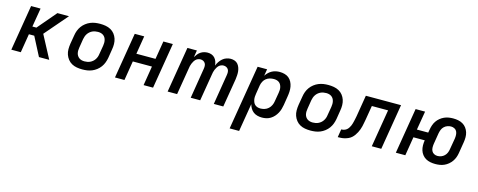

<svg xmlns="http://www.w3.org/2000/svg" viewBox="-32 -1213 5264 2113"><g transform="rotate(15 2600.0 -156.5)"><path d="M46 0 132 -520H240L204 -306H250L432 -520H564L340 -260L478 0H361L250 -214H189L154 0Z M855 8Q823 8 792 2.5Q761 -3 735 -17.5Q709 -32 690.5 -55.5Q672 -79 662 -107.5Q652 -136 652 -168Q652 -200 657 -232L674 -332Q678 -359 688 -386Q698 -413 715.5 -437Q733 -461 757 -479.5Q781 -498 808 -509Q835 -520 862.5 -524Q890 -528 918 -528Q950 -528 981 -522.5Q1012 -517 1038.5 -502.5Q1065 -488 1083.5 -464.5Q1102 -441 1111.5 -412.5Q1121 -384 1121.5 -352Q1122 -320 1116 -288L1100 -188Q1095 -161 1085 -134Q1075 -107 1057.5 -83Q1040 -59 1016 -40.5Q992 -22 965.5 -11Q939 0 911 4Q883 8 855 8ZM856 -84Q872 -84 888.5 -87Q905 -90 920 -97Q935 -104 948.5 -115.5Q962 -127 971.5 -141.5Q981 -156 986.5 -171.5Q992 -187 994 -203L1011 -303Q1014 -320 1014 -336.5Q1014 -353 1010.5 -368.5Q1007 -384 999 -397Q991 -410 978.5 -419Q966 -428 950.5 -432Q935 -436 918 -436Q902 -436 885.5 -433Q869 -430 854 -423Q839 -416 825.5 -404.5Q812 -393 802.5 -378.5Q793 -364 787.5 -348.5Q782 -333 779 -317L763 -217Q760 -200 759.5 -183.5Q759 -167 762.5 -151.5Q766 -136 774.5 -123Q783 -110 795.5 -101Q808 -92 823.5 -88Q839 -84 856 -84Z M1227 0 1313 -520H1421L1387 -313H1605L1639 -520H1747L1661 0H1553L1589 -221H1371L1335 0Z M1827 0 1913 -520H2021L2008 -441Q2019 -459 2032.5 -476Q2046 -493 2064 -505Q2082 -517 2102.5 -522.5Q2123 -528 2143 -528Q2167 -528 2188.5 -520Q2210 -512 2225 -495Q2240 -478 2247.5 -456.5Q2255 -435 2257 -411Q2266 -435 2280.5 -456.5Q2295 -478 2314 -494.5Q2333 -511 2357.5 -519.5Q2382 -528 2406 -528Q2429 -528 2450.5 -520.5Q2472 -513 2486 -497Q2500 -481 2508 -460Q2516 -439 2518.5 -417Q2521 -395 2519.5 -371.5Q2518 -348 2515 -325L2461 0H2353L2409 -343Q2412 -360 2411.5 -377Q2411 -394 2403 -407.5Q2395 -421 2380.5 -428.5Q2366 -436 2349 -436Q2335 -436 2320.5 -430.5Q2306 -425 2295 -414Q2284 -403 2276.5 -390Q2269 -377 2263 -363Q2257 -349 2254 -335Q2251 -321 2249 -307L2198 0H2090L2146 -343Q2149 -360 2148.5 -377Q2148 -394 2140 -407.5Q2132 -421 2117.5 -428.5Q2103 -436 2086 -436Q2072 -436 2057.5 -430.5Q2043 -425 2032 -414Q2021 -403 2013.5 -390Q2006 -377 2000 -363Q1994 -349 1991 -335Q1988 -321 1986 -307L1935 0Z M2591 215 2713 -520H2821L2808 -443Q2821 -463 2838.5 -480Q2856 -497 2877 -508Q2898 -519 2920 -523.5Q2942 -528 2964 -528Q2993 -528 3020.5 -520.5Q3048 -513 3068.5 -496Q3089 -479 3101.5 -454.5Q3114 -430 3119 -402.5Q3124 -375 3122.5 -346Q3121 -317 3116 -288L3100 -188Q3096 -164 3089 -140Q3082 -116 3069.5 -93Q3057 -70 3039.5 -50.5Q3022 -31 2999.5 -17Q2977 -3 2952 2.5Q2927 8 2903 8Q2876 8 2850.5 1.5Q2825 -5 2805 -20Q2785 -35 2772 -57Q2759 -79 2752 -104L2699 215ZM2861 -84Q2884 -84 2908 -91.5Q2932 -99 2951 -116.5Q2970 -134 2980.5 -157Q2991 -180 2994 -203L3011 -303Q3014 -319 3014.5 -335.5Q3015 -352 3011.5 -367.5Q3008 -383 3000.5 -396.5Q2993 -410 2981 -419Q2969 -428 2953.5 -432Q2938 -436 2921 -436Q2899 -436 2876 -430Q2853 -424 2834 -409Q2815 -394 2804 -372.5Q2793 -351 2789 -329L2773 -229Q2770 -212 2769 -194.5Q2768 -177 2771 -161Q2774 -145 2780.5 -130Q2787 -115 2799 -104.5Q2811 -94 2827 -89Q2843 -84 2861 -84Z M3455 8Q3423 8 3392 2.5Q3361 -3 3335 -17.5Q3309 -32 3290.5 -55.5Q3272 -79 3262 -107.5Q3252 -136 3252 -168Q3252 -200 3257 -232L3274 -332Q3278 -359 3288 -386Q3298 -413 3315.5 -437Q3333 -461 3357 -479.5Q3381 -498 3408 -509Q3435 -520 3462.5 -524Q3490 -528 3518 -528Q3550 -528 3581 -522.5Q3612 -517 3638.5 -502.5Q3665 -488 3683.5 -464.5Q3702 -441 3711.5 -412.5Q3721 -384 3721.5 -352Q3722 -320 3716 -288L3700 -188Q3695 -161 3685 -134Q3675 -107 3657.5 -83Q3640 -59 3616 -40.5Q3592 -22 3565.5 -11Q3539 0 3511 4Q3483 8 3455 8ZM3456 -84Q3472 -84 3488.5 -87Q3505 -90 3520 -97Q3535 -104 3548.5 -115.5Q3562 -127 3571.5 -141.5Q3581 -156 3586.5 -171.5Q3592 -187 3594 -203L3611 -303Q3614 -320 3614 -336.5Q3614 -353 3610.5 -368.5Q3607 -384 3599 -397Q3591 -410 3578.5 -419Q3566 -428 3550.5 -432Q3535 -436 3518 -436Q3502 -436 3485.5 -433Q3469 -430 3454 -423Q3439 -416 3425.5 -404.5Q3412 -393 3402.5 -378.5Q3393 -364 3387.5 -348.5Q3382 -333 3379 -317L3363 -217Q3360 -200 3359.5 -183.5Q3359 -167 3362.5 -151.5Q3366 -136 3374.5 -123Q3383 -110 3395.5 -101Q3408 -92 3423.5 -88Q3439 -84 3456 -84Z M3765 0 3780 -92Q3795 -92 3809.5 -96Q3824 -100 3837 -109Q3850 -118 3859.5 -131.5Q3869 -145 3875.5 -159.5Q3882 -174 3886 -188.5Q3890 -203 3893.5 -217.5Q3897 -232 3900 -247Q3903 -262 3906 -277L3946 -520H4347L4261 0H4153L4224 -428H4039L4012 -266Q4008 -246 4004.5 -226.5Q4001 -207 3996.5 -187.5Q3992 -168 3985 -149Q3978 -130 3968.5 -111.5Q3959 -93 3946.5 -75.5Q3934 -58 3918 -44Q3902 -30 3882.5 -21.5Q3863 -13 3843.5 -8Q3824 -3 3804 -1.5Q3784 0 3765 0Z M4878 8Q4848 8 4820 2.5Q4792 -3 4768.5 -16.5Q4745 -30 4728 -52Q4711 -74 4703 -100Q4695 -126 4694.5 -155.5Q4694 -185 4699 -214H4570L4535 0H4427L4513 -520H4621L4585 -306H4714L4721 -345Q4725 -370 4733.5 -394.5Q4742 -419 4757 -441Q4772 -463 4793.5 -480.5Q4815 -498 4839.5 -509Q4864 -520 4889.5 -524Q4915 -528 4940 -528Q4970 -528 4998 -522.5Q5026 -517 5050 -503Q5074 -489 5090.5 -467Q5107 -445 5115.5 -418.5Q5124 -392 5124 -362.5Q5124 -333 5119 -303L5098 -175Q5094 -150 5085 -125.5Q5076 -101 5060.5 -79Q5045 -57 5024 -39.5Q5003 -22 4978.5 -11Q4954 0 4928.5 4Q4903 8 4878 8ZM4878 -84Q4899 -84 4919.5 -91.5Q4940 -99 4956 -114.5Q4972 -130 4980.5 -150Q4989 -170 4992 -191L5014 -319Q5017 -340 5016 -361Q5015 -382 5006.5 -399.5Q4998 -417 4979.5 -426.5Q4961 -436 4940 -436Q4920 -436 4899 -428.5Q4878 -421 4862 -405.5Q4846 -390 4838 -370Q4830 -350 4826 -329L4805 -201Q4802 -180 4802.5 -159Q4803 -138 4812 -120.5Q4821 -103 4839 -93.5Q4857 -84 4878 -84Z"/></g></svg>

Font: Iosevka Aile Semibold
Style: Italic
Weight: 600
Italic angle: -9°
Designer: Belleve Invis
Foundry: Belleve Invis
Version: Version 31.1.0; ttfautohint (v1.8.4)